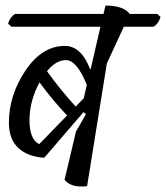

<svg xmlns="http://www.w3.org/2000/svg" viewBox="-20 -669 597 690"><path d="M280 -266Q268 -252 139 -102Q79 -106 45.5 -137.5Q12 -169 12 -228Q12 -327 71.5 -415.5Q131 -504 213 -504Q272 -504 304 -420L306 -421L341 -573H21L9 -584Q16 -608 34 -619H352L359 -649Q424 -649 446 -619H545L557 -608Q550 -584 532 -573H425L364 -441L293 0Q236 7 212 -23L253 -196L289 -259ZM122 -373Q86 -306 86 -237Q86 -168 121 -151Q220 -253 221 -254Q168 -310 122 -373ZM217 -453Q181 -453 149 -413Q197 -346 252 -286L281 -316L292 -364Q256 -453 217 -453Z"/></svg>

Font: Tillana
Style: Regular
Weight: 400
Designer: Lipi Raval (Devanagari, Latin), Jonny Pinhorn (Latin)
Foundry: Indian Type Foundry
Version: Version 2.002;PS 1.0;hotconv 1.0.79;makeotf.lib2.5.61930; tt